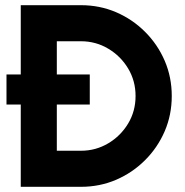

<svg xmlns="http://www.w3.org/2000/svg" viewBox="-20 -720 712 740"><path d="M60 0V-700H292Q364.5 -700 427.8 -672.8Q491 -645.5 539.2 -597.2Q587.5 -549 614.8 -485.8Q642 -422.5 642 -350Q642 -277.5 614.8 -214.2Q587.5 -151 539.2 -102.8Q491 -54.5 427.8 -27.2Q364.5 0 292 0ZM199 -139H292Q349 -139 397 -167.5Q445 -196 473.8 -243.8Q502.5 -291.5 502.5 -350Q502.5 -408 474 -455.8Q445.5 -503.5 397.5 -532.2Q349.5 -561 292 -561H199ZM5 -317V-433H326V-317Z"/></svg>

Font: Urbanist ExtraBold
Style: Regular
Weight: 800
Designer: Corey Hu
Foundry: Corey Hu
Version: Version 1.330; ttfautohint (v1.8.4.7-5d5b)